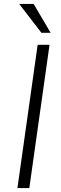

<svg xmlns="http://www.w3.org/2000/svg" viewBox="-20 -949 309 969"><path d="M68 0 170 -723H230L128 0ZM189 -783.5 77 -929H150L235.5 -783.5Z"/></svg>

Font: Public Sans Thin ExtraLight
Style: Italic
Weight: 250
Italic angle: -8°
Version: Version 2.001